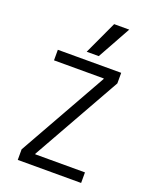

<svg xmlns="http://www.w3.org/2000/svg" viewBox="-179 -1098 957 1196"><g transform="rotate(20 300.0 -500.0)"><path d="M90 0V-70L420 -656V-660H90V-730H510V-660L180 -74V-70H510V0ZM343 -780H263L365 -1000H465Z"/></g></svg>

Font: M PLUS Code Latin Expanded
Style: Regular
Weight: 400
Width: 7
Designer: Coji Morishita
Foundry: UNDERFOREST DESIGN
Version: Version 1.002; ttfautohint (v1.8.3)